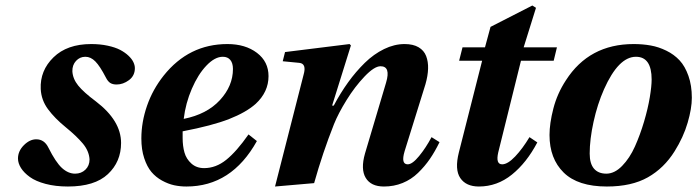

<svg xmlns="http://www.w3.org/2000/svg" viewBox="-20 -661 2517 693"><path d="M44.9 -88.9Q44.9 -115.7 66.2 -137Q87.4 -158.2 110.8 -158.2Q140.1 -158.2 154.8 -127.9Q181.2 -75.2 203.6 -54.7Q226.1 -34.2 251 -34.2Q273.4 -34.2 288.3 -48.6Q303.2 -63 303.2 -85.9Q301.3 -116.2 278.8 -143.1Q256.3 -169.9 216.8 -202.1Q177.7 -233.9 153.3 -266.8Q128.9 -299.8 127 -339.8Q124 -406.2 173.1 -454.1Q222.2 -502 309.1 -502Q341.3 -502 368.7 -496.1Q396 -490.2 413.6 -481Q431.2 -471.7 443.6 -460Q456.1 -448.2 461.4 -436.8Q466.8 -425.3 466.8 -415Q466.8 -387.7 445.6 -371.8Q424.3 -356 400.9 -356Q386.7 -356 377.9 -361.6Q369.1 -367.2 361.8 -381.8Q340.8 -422.4 324.2 -439.2Q307.6 -456.1 288.1 -456.1Q268.1 -456.1 254.4 -441.2Q240.7 -426.3 241.2 -403.8Q242.7 -376.5 262.2 -352.3Q281.7 -328.1 326.2 -294.9Q417 -225.6 417 -145Q417 -77.1 369.4 -32.5Q321.8 12.2 225.1 12.2Q180.2 12.2 144.5 2.7Q108.9 -6.8 87.9 -22Q66.9 -37.1 55.9 -54.4Q44.9 -71.8 44.9 -88.9Z M643.1 -231.9Q726.6 -248.5 773.7 -299.6Q820.8 -350.6 820.8 -412.1Q820.8 -433.1 811.3 -444.6Q801.8 -456.1 784.2 -456.1Q755.4 -456.1 725.1 -424.3Q694.8 -392.6 672.4 -340.6Q649.9 -288.6 643.1 -231.9ZM490.2 -161.1Q490.2 -220.2 510.7 -279.3Q531.2 -338.4 570.8 -388.2Q661.6 -502 800.8 -502Q865.7 -502 907.5 -470.2Q949.2 -438.5 949.2 -386.2Q949.2 -329.1 902.8 -286.1Q868.2 -255.4 807.1 -231.4Q746.1 -207.5 639.2 -187V-163.1Q639.2 -133.8 645.8 -110.6Q652.3 -87.4 670.7 -70.8Q689 -54.2 716.8 -54.2Q759.3 -54.2 796.6 -84.2Q834 -114.3 877 -175.8L907.2 -151.9Q815.9 12.2 652.8 12.2Q629.9 12.2 608.4 7.6Q586.9 2.9 564.7 -9.3Q542.5 -21.5 526.6 -40.3Q510.7 -59.1 500.5 -90.1Q490.2 -121.1 490.2 -161.1Z M972.7 12.2 1075.7 -391.1Q1087.4 -431.2 1060.5 -434.1L1000.5 -439.9L1008.8 -473.1L1241.7 -502L1246.6 -497.1L1178.7 -279.8H1184.6Q1209 -325.7 1236.6 -364Q1264.2 -402.3 1296.6 -434.1Q1329.1 -465.8 1366.2 -483.9Q1403.3 -502 1440.4 -502Q1471.2 -502 1490.7 -490.5Q1510.3 -479 1518.1 -458.7Q1525.9 -438.5 1525.1 -413.1Q1524.4 -387.7 1515.6 -356.9L1440.4 -115.2Q1426.3 -67.9 1451.7 -67.9Q1468.3 -67.9 1492.7 -97.7Q1517.1 -127.4 1537.6 -166L1566.4 -147.9Q1549.8 -113.8 1531.5 -87.2Q1513.2 -60.5 1488.8 -36.9Q1464.4 -13.2 1433.1 -0.5Q1401.9 12.2 1365.7 12.2Q1318.8 12.2 1300 -19Q1281.2 -50.3 1297.4 -106.9L1373.5 -362.8Q1391.1 -421.9 1353.5 -421.9Q1331.1 -421.9 1295.9 -385Q1260.7 -348.1 1231 -300Q1201.2 -252 1185.5 -212.9Q1144.5 -109.4 1113.8 0Z M1636.2 -110.8 1720.2 -441.9H1637.2L1649.4 -490.2H1730.5L1750.5 -564L1901.4 -641.1L1914.6 -632.8L1870.1 -490.2H1990.2L1978.5 -441.9H1860.4L1778.3 -110.8Q1768.6 -67.9 1792.5 -67.9Q1812.5 -67.9 1839.4 -96.2Q1866.2 -124.5 1891.1 -166L1919.4 -147Q1880.9 -73.7 1827.6 -30.8Q1774.4 12.2 1708.5 12.2Q1662.1 12.2 1641.4 -18.3Q1620.6 -48.8 1636.2 -110.8Z M2108.4 -106.9Q2108.4 -70.3 2124 -52.2Q2139.6 -34.2 2168.5 -34.2Q2198.2 -34.2 2225.6 -62.3Q2252.9 -90.3 2271.7 -132.3Q2290.5 -174.3 2304.7 -222.2Q2318.8 -270 2325.4 -310.1Q2332 -350.1 2332 -374Q2332 -456.1 2275.4 -456.1Q2212.4 -456.1 2160.2 -338.9Q2136.2 -284.7 2122.3 -221.2Q2108.4 -157.7 2108.4 -106.9ZM1963.4 -173.8Q1963.4 -215.3 1977.3 -269.3Q1991.2 -323.2 2022.5 -371.1Q2106.4 -502 2267.1 -502Q2299.8 -502 2328.6 -496.8Q2357.4 -491.7 2385.3 -478Q2413.1 -464.4 2432.9 -443.1Q2452.6 -421.9 2464.8 -387.2Q2477.1 -352.5 2477.1 -308.1Q2477.1 -269.5 2461.9 -217.8Q2446.8 -166 2415 -115.2Q2377 -54.2 2318.4 -21Q2259.8 12.2 2170.4 12.2Q2065.9 12.2 2014.6 -38.1Q1963.4 -88.4 1963.4 -173.8Z"/></svg>

Font: Linguistics Pro
Style: Bold Italic
Weight: 700
Italic angle: -12°
Designer: Stefan Peev, Context Ltd
Foundry: Stefan Peev, Context Ltd
Version: Version 001.000